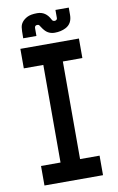

<svg xmlns="http://www.w3.org/2000/svg" viewBox="-91 -859 556 908"><g transform="rotate(-10 187.5 -404.5)"><path d="M328.1 -562.5H234.4V-93.8H328.1V0H46.9V-93.8H140.6V-562.5H46.9V-656.2H328.1ZM220.7 -703.1Q190.9 -703.1 172.4 -725.1Q168 -729.5 158.2 -744.6Q154.3 -751 152.3 -752.4Q147.9 -753.9 144.5 -753.9Q138.7 -753.4 135.7 -750.5Q134.3 -749 134.3 -748.5Q132.3 -746.1 132.3 -738.3V-703.1H68.8Q68.8 -743.7 70.8 -755.4Q74.7 -782.7 105 -799.3Q122.1 -808.6 154.3 -808.6Q195.8 -808.6 216.3 -767.1Q220.2 -760.3 222.7 -759.8Q227.1 -758.3 230 -758.3Q233.9 -758.3 238 -761.2Q242.2 -764.2 242.2 -769V-808.6H306.2V-773.9Q306.2 -731.4 273.4 -714.8Q250.5 -703.1 220.7 -703.1Z"/></g></svg>

Font: Lambda
Style: Regular
Weight: 400
Designer: GGBotNet
Version: 0.22